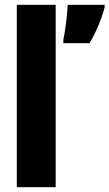

<svg xmlns="http://www.w3.org/2000/svg" viewBox="-20 -780 456 800"><path d="M212 0V-760H50V0ZM416 -749V-760H262C261 -720 251 -648 244 -614V-600H353C380 -646 401 -695 416 -749Z"/></svg>

Font: Noto Sans Armenian ExtraCondensed Black
Style: Regular
Weight: 900
Width: 2
Designer: Monotype Design Team
Foundry: Monotype Imaging Inc.
Version: Version 2.008